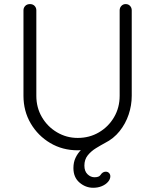

<svg xmlns="http://www.w3.org/2000/svg" viewBox="-20 -720 752 931"><path d="M432 190.5Q395 190.5 365.5 165.2Q336 140 336 94.8Q336 67.2 346.2 45.4Q356.5 23.5 373.1 7Q389.8 -9.5 409.8 -20.6Q429.8 -31.8 449.2 -37.5L395.2 6.2Q386 7 376.4 7.9Q366.8 8.8 356.8 8.8Q283 8.8 223.5 -26.5Q164 -61.8 128.9 -121.6Q93.8 -181.5 93.8 -255.5V-670Q93.8 -682.5 102.4 -691.4Q111 -700.2 125.5 -700.2Q139.2 -700.2 147.8 -691.4Q156.2 -682.5 156.2 -670V-255.5Q156.2 -198 183.4 -151.8Q210.5 -105.5 256.5 -78.4Q302.5 -51.2 356.8 -51.2Q414 -51.2 460 -78.4Q506 -105.5 533.1 -151.8Q560.2 -198 560.2 -255.5V-670Q560.2 -682.5 568.6 -691.4Q577 -700.2 589.2 -700.2Q602.5 -700.2 610.6 -691.4Q618.8 -682.5 618.8 -670V-255.5Q618.8 -209 603.8 -164.5Q588.8 -120 559.9 -83.9Q531 -47.8 489.2 -26.8Q469 -16 445.4 -1.5Q421.8 13 405.5 33.2Q389.2 53.5 389.2 83.2Q389.2 110.2 404.4 124.9Q419.5 139.5 438.2 139.5Q460 139.5 466.8 129Q472.8 120 479.2 116.2Q485.8 112.5 492.8 112.5Q502.5 112.5 508.8 119Q515 125.5 515 135Q515 148.8 503.8 161.8Q492.5 174.8 473.9 182.6Q455.2 190.5 432 190.5Z"/></svg>

Font: Quicksand Variable Light
Style: Regular
Weight: 300
Designer: Andrew Paglinawan
Foundry: Andrew Paglinawan
Version: Version 3.004